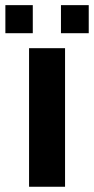

<svg xmlns="http://www.w3.org/2000/svg" viewBox="-40 -712 358 732"><path d="M70.8 0V-528.3H208V0ZM192.4 -585.4V-692.4H298.3V-585.4ZM-19.5 -585.4V-692.4H85V-585.4Z"/></svg>

Font: Arial
Style: Bold
Weight: 700
Designer: Steve Matteson
Foundry: Ascender Corporation
Version: Version 2.00.3